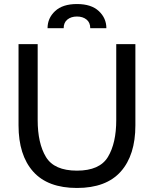

<svg xmlns="http://www.w3.org/2000/svg" viewBox="-20 -919 764 953"><path d="M72 -297V-700H167V-323Q167 -208 208 -140Q249 -72 362 -72Q475 -72 516 -140.5Q557 -209 557 -323V-700H652V-297Q652 -149 579.5 -67.5Q507 14 362 14Q217 14 144.5 -67.5Q72 -149 72 -297ZM508 -779H428Q428 -807 409.5 -822Q391 -837 362 -837Q333 -837 314.5 -822Q296 -807 296 -779H216Q216 -829 253.5 -864Q291 -899 362 -899Q433 -899 470.5 -864Q508 -829 508 -779Z"/></svg>

Font: Cabin
Style: Regular
Weight: 400
Designer: Pablo Impallari
Foundry: Pablo Impallari. http://www.impallari.com Igino Marini. http://www.ikern.com
Version: Version 2.200